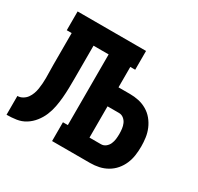

<svg xmlns="http://www.w3.org/2000/svg" viewBox="-120 -672 839 814"><g transform="rotate(30 300.0 -265.0)"><path d="M0 0V-92Q13 -92 25 -99Q37 -106 44.5 -116.5Q52 -127 56.5 -139.5Q61 -152 63 -165Q65 -178 66 -191.5Q67 -205 67 -218Q67 -234 66.5 -250.5Q66 -267 66 -283V-438H42V-530H377V-438H353V-338H409Q431 -338 452 -333.5Q473 -329 492 -318Q511 -307 525 -290Q539 -273 547.5 -253Q556 -233 559 -211.5Q562 -190 562 -169Q562 -147 559 -125.5Q556 -104 547.5 -84Q539 -64 525 -47.5Q511 -31 492 -20Q473 -9 452 -4.5Q431 0 409 0H223V-92H247V-438H173V-283Q173 -282 173 -280.5Q173 -279 173 -278Q173 -254 172.5 -230.5Q172 -207 170 -183.5Q168 -160 163.5 -136.5Q159 -113 150 -91.5Q141 -70 126 -51Q111 -32 91 -19.5Q71 -7 47.5 -3.5Q24 0 0 0ZM353 -92H409Q422 -92 432 -100Q442 -108 447 -119.5Q452 -131 453.5 -143.5Q455 -156 455 -169Q455 -181 453.5 -193.5Q452 -206 447 -217.5Q442 -229 432 -237Q422 -245 409 -245H353Z"/></g></svg>

Font: Iosevka Slab Semibold Extended
Style: Regular
Weight: 600
Width: 7
Monospace: yes
Designer: Belleve Invis
Foundry: Belleve Invis
Version: Version 11.1.0; ttfautohint (v1.8.3)